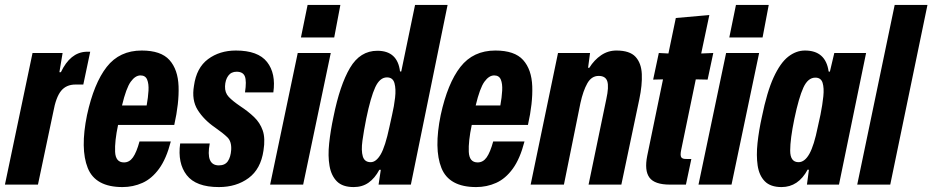

<svg xmlns="http://www.w3.org/2000/svg" viewBox="-49 -749 3783 779"><path d="M-29 0 83 -534H205L192 -456H198Q236 -536 300 -539Q303 -539 306.5 -539Q310 -539 317 -539L289 -406Q281 -406 273.5 -406Q266 -406 257 -406Q220 -406 199 -380.5Q178 -355 167 -294L105 0Z M448 10Q338 10 307 -67.5Q276 -145 304 -282Q332 -411 384 -477.5Q436 -544 526 -544Q604 -544 638.5 -505.5Q673 -467 675.5 -399Q678 -331 658 -242H430Q416 -176 418 -133Q420 -90 454 -90Q476 -90 490.5 -110.5Q505 -131 517 -175H644Q626 -105 596.5 -64.5Q567 -24 529 -7Q491 10 448 10ZM521 -443Q500 -443 481.5 -417.5Q463 -392 446 -321H546Q552 -354 553.5 -381.5Q555 -409 548 -426Q541 -443 521 -443Z M839 10Q746 10 708.5 -38.5Q671 -87 682 -167H802Q785 -78 839 -78Q864 -78 875.5 -95Q887 -112 889 -141Q891 -175 873.5 -192Q856 -209 823 -232Q778 -263 753 -303Q728 -343 738 -401Q748 -474 795 -509Q842 -544 908 -544Q998 -544 1034.5 -497.5Q1071 -451 1060 -374H945Q952 -420 944.5 -439Q937 -458 911 -458Q889 -458 877 -441.5Q865 -425 864 -399Q863 -373 879 -356Q895 -339 926 -318Q958 -297 982 -274Q1006 -251 1017 -219.5Q1028 -188 1020 -138Q1009 -63 959.5 -26.5Q910 10 839 10Z M1172 -597 1199 -729H1332L1307 -597ZM1047 0 1159 -534H1293L1181 0Z M1386 10Q1341 10 1318 -13Q1295 -36 1288 -76Q1281 -116 1286.5 -167.5Q1292 -219 1304 -275Q1330 -404 1371 -473.5Q1412 -543 1482 -543Q1564 -543 1574 -459H1579L1635 -729H1767L1618 0H1487L1496 -60H1490Q1472 -26 1446.5 -8Q1421 10 1386 10ZM1455 -91Q1477 -91 1495.5 -122.5Q1514 -154 1531 -234L1542 -284Q1550 -318 1554 -353Q1558 -388 1551.5 -411.5Q1545 -435 1521 -435Q1492 -435 1473.5 -395Q1455 -355 1437 -268Q1427 -218 1421.5 -178Q1416 -138 1423 -114.5Q1430 -91 1455 -91Z M1883 10Q1773 10 1742 -67.5Q1711 -145 1739 -282Q1767 -411 1819 -477.5Q1871 -544 1961 -544Q2039 -544 2073.5 -505.5Q2108 -467 2110.5 -399Q2113 -331 2093 -242H1865Q1851 -176 1853 -133Q1855 -90 1889 -90Q1911 -90 1925.5 -110.5Q1940 -131 1952 -175H2079Q2061 -105 2031.5 -64.5Q2002 -24 1964 -7Q1926 10 1883 10ZM1956 -443Q1935 -443 1916.5 -417.5Q1898 -392 1881 -321H1981Q1987 -354 1988.5 -381.5Q1990 -409 1983 -426Q1976 -443 1956 -443Z M2104 0 2215 -534H2345L2337 -474H2342Q2362 -506 2390 -525Q2418 -544 2452 -544Q2506 -544 2529.5 -518.5Q2553 -493 2555 -448.5Q2557 -404 2545 -347L2472 0H2339L2411 -347Q2422 -397 2415 -419Q2408 -441 2380 -441Q2351 -441 2334 -411Q2317 -381 2306 -331L2239 0Z M2669 0Q2607 0 2586 -28.5Q2565 -57 2577 -117L2641 -427L2601 -426L2624 -534L2663 -532L2693 -676L2829 -688L2796 -532L2845 -534L2822 -426L2774 -427L2715 -142Q2710 -119 2715 -111Q2720 -103 2739 -104H2756L2734 0Z M2910 -597 2937 -729H3070L3045 -597ZM2785 0 2897 -534H3031L2919 0Z M3122 10Q3077 10 3054 -13.5Q3031 -37 3025 -77.5Q3019 -118 3024.5 -169Q3030 -220 3042 -274Q3063 -377 3090 -435.5Q3117 -494 3149 -519Q3181 -544 3217 -544Q3301 -544 3313 -459L3318 -458L3336 -534H3465L3355 0H3225L3233 -60L3228 -61Q3190 10 3122 10ZM3191 -91Q3216 -91 3235 -125Q3254 -159 3269 -234L3280 -284Q3288 -324 3291.5 -358Q3295 -392 3288.5 -413Q3282 -434 3259 -434Q3229 -434 3210.5 -393.5Q3192 -353 3174 -267Q3157 -185 3157 -138Q3157 -91 3191 -91Z M3429 0 3581 -729H3714L3563 0Z"/></svg>

Font: Mona Sans Condensed
Style: Bold Italic
Weight: 700
Width: 3
Italic angle: -11.7°
Designer: Deni Anggara
Foundry: GitHub
Version: Version 1.001; ttfautohint (v1.8.4.7-5d5b);gftools[0.9.31]